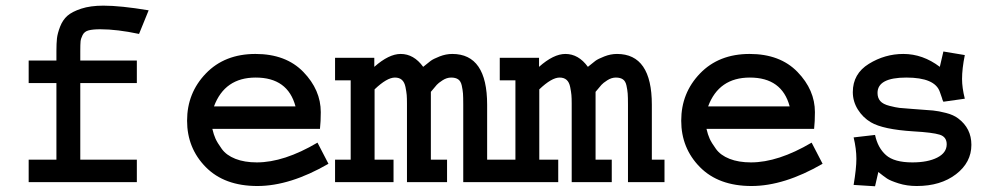

<svg xmlns="http://www.w3.org/2000/svg" viewBox="-20 -648 3556 683"><path d="M82 -432.6H180.7V-466.8Q180.7 -493.2 182.6 -511.2Q184.6 -529.3 193.8 -553.2Q203.1 -577.1 219.7 -591.8Q236.3 -606.4 269 -617.2Q301.8 -627.9 347.7 -627.9Q409.2 -627.9 508.8 -611.3L474.6 -527.3Q396.5 -543.9 336.9 -543.9Q310.5 -543.9 295.4 -540Q280.3 -536.1 273.9 -523.4Q267.6 -510.7 266.6 -501Q265.6 -491.2 265.6 -465.8V-432.6H466.8V-352.5H265.6V-80.1H466.8V0H82V-80.1H180.7V-352.5H82Z M1109.4 -140.6 1148.4 -65.4Q1011.7 13.7 895.5 13.7Q778.3 13.7 711.9 -53.7Q645.5 -121.1 645.5 -218.8Q645.5 -317.4 712.4 -386.7Q779.3 -456.1 888.7 -456.1Q997.1 -456.1 1059.1 -392.1Q1121.1 -328.1 1121.1 -249Q1121.1 -215.8 1118.2 -189.5H735.4Q740.2 -168.9 746.6 -154.8Q752.9 -140.6 769 -118.2Q785.2 -95.7 817.4 -83Q849.6 -70.3 893.6 -70.3Q990.2 -70.3 1109.4 -140.6ZM741.2 -269.5H1031.2Q1003.9 -372.1 889.6 -372.1Q779.3 -372.1 741.2 -269.5Z M1171.9 -442.4H1311.5V-410.2Q1363.3 -456.1 1405.3 -456.1Q1452.1 -456.1 1485.4 -410.2Q1502.9 -424.8 1512.2 -431.6Q1521.5 -438.5 1543.9 -447.3Q1566.4 -456.1 1588.9 -456.1Q1712.9 -456.1 1712.9 -275.4V-80.1H1757.8V0H1627.9V-275.4Q1627.9 -302.7 1627 -315.4Q1626 -328.1 1622.6 -343.8Q1619.1 -359.4 1609.9 -365.7Q1600.6 -372.1 1585 -372.1Q1569.3 -372.1 1554.2 -362.3Q1539.1 -352.5 1533.7 -346.2Q1528.3 -339.8 1512.7 -321.3V-80.1H1570.3V0H1427.7V-279.3Q1427.7 -298.8 1426.8 -310.1Q1425.8 -321.3 1422.4 -338.4Q1418.9 -355.5 1409.7 -363.8Q1400.4 -372.1 1384.8 -372.1Q1356.4 -372.1 1312.5 -330.1V-80.1H1379.9V0H1171.9V-80.1H1227.5V-362.3H1171.9Z M1757.8 -442.4H1897.5V-410.2Q1949.2 -456.1 1991.2 -456.1Q2038.1 -456.1 2071.3 -410.2Q2088.9 -424.8 2098.1 -431.6Q2107.4 -438.5 2129.9 -447.3Q2152.3 -456.1 2174.8 -456.1Q2298.8 -456.1 2298.8 -275.4V-80.1H2343.8V0H2213.9V-275.4Q2213.9 -302.7 2212.9 -315.4Q2211.9 -328.1 2208.5 -343.8Q2205.1 -359.4 2195.8 -365.7Q2186.5 -372.1 2170.9 -372.1Q2155.3 -372.1 2140.1 -362.3Q2125 -352.5 2119.6 -346.2Q2114.3 -339.8 2098.6 -321.3V-80.1H2156.2V0H2013.7V-279.3Q2013.7 -298.8 2012.7 -310.1Q2011.7 -321.3 2008.3 -338.4Q2004.9 -355.5 1995.6 -363.8Q1986.3 -372.1 1970.7 -372.1Q1942.4 -372.1 1898.4 -330.1V-80.1H1965.8V0H1757.8V-80.1H1813.5V-362.3H1757.8Z M2867.2 -140.6 2906.2 -65.4Q2769.5 13.7 2653.3 13.7Q2536.1 13.7 2469.7 -53.7Q2403.3 -121.1 2403.3 -218.8Q2403.3 -317.4 2470.2 -386.7Q2537.1 -456.1 2646.5 -456.1Q2754.9 -456.1 2816.9 -392.1Q2878.9 -328.1 2878.9 -249Q2878.9 -215.8 2876 -189.5H2493.2Q2498 -168.9 2504.4 -154.8Q2510.7 -140.6 2526.9 -118.2Q2543 -95.7 2575.2 -83Q2607.4 -70.3 2651.4 -70.3Q2748 -70.3 2867.2 -140.6ZM2499 -269.5H2789.1Q2761.7 -372.1 2647.5 -372.1Q2537.1 -372.1 2499 -269.5Z M3335.9 -464.8 3412.1 -452.1Q3402.3 -403.3 3402.3 -367.2Q3402.3 -335.9 3412.1 -296.9L3335.9 -286.1Q3332 -293 3331.1 -298.8L3323.2 -321.3Q3305.7 -372.1 3204.1 -372.1Q3101.6 -372.1 3101.6 -317.4Q3101.6 -299.8 3111.3 -288.6Q3121.1 -277.3 3144 -271.5Q3167 -265.6 3179.7 -264.2Q3192.4 -262.7 3222.7 -260.7Q3279.3 -256.8 3299.3 -254.9Q3319.3 -252.9 3345.7 -246.1Q3372.1 -239.3 3388.7 -226.6Q3435.5 -191.4 3435.5 -132.8Q3435.5 -70.3 3380.9 -28.3Q3326.2 13.7 3241.2 13.7Q3206.1 13.7 3176.8 4.4Q3147.5 -4.9 3135.7 -12.7Q3124 -20.5 3104.5 -36.1L3092.8 14.6L3016.6 9.8Q3026.4 -48.8 3026.4 -83Q3026.4 -118.2 3016.6 -159.2L3092.8 -168Q3102.5 -122.1 3131.8 -96.2Q3161.1 -70.3 3225.6 -70.3Q3280.3 -70.3 3314 -87.4Q3347.7 -104.5 3347.7 -134.8Q3347.7 -161.1 3322.8 -168.9Q3297.9 -176.8 3229.5 -180.7Q3121.1 -187.5 3078.1 -212.9Q3049.8 -229.5 3031.7 -258.3Q3013.7 -287.1 3013.7 -320.3Q3013.7 -385.7 3070.8 -420.9Q3127.9 -456.1 3193.4 -456.1Q3262.7 -456.1 3323.2 -410.2Z"/></svg>

Font: Thabit-Bold
Style: Bold
Weight: 700
Designer: Regenerated by Nadim Shaikli
Foundry: MAK Alagha
Version: 0.01